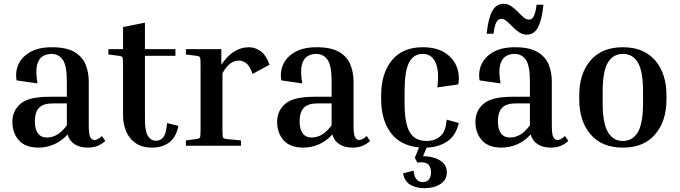

<svg xmlns="http://www.w3.org/2000/svg" viewBox="-20 -765 3571 1008"><path d="M533 -25Q517 -10 494.5 0Q472 10 440 10Q399 10 371.5 -8Q344 -26 335 -59Q302 -23 262.5 -6.5Q223 10 182 10Q113 10 79 -28.5Q45 -67 45 -125Q45 -184 88 -220.5Q131 -257 240 -257H331V-338Q331 -421 309.5 -451.5Q288 -482 250 -482Q225 -482 204 -469.5Q183 -457 174.5 -423.5Q166 -390 177 -327L67 -343Q59 -389 77.5 -428.5Q96 -468 140 -492.5Q184 -517 252 -517Q329 -517 371 -492Q413 -467 429.5 -426Q446 -385 446 -338V-107Q446 -56 455 -43Q464 -30 475 -30Q493 -30 515 -51ZM226 -43Q252 -43 277.5 -56.5Q303 -70 331 -107V-222H256Q207 -222 185 -199Q163 -176 163 -127Q163 -87 179 -65Q195 -43 226 -43Z M917 -104Q904 -43 867.5 -16.5Q831 10 779 10Q726 10 692 -13.5Q658 -37 642 -76Q626 -115 626 -159V-423Q626 -457 623 -463.5Q620 -470 604 -472L549 -479V-507H626V-623L741 -646V-507H901V-472H741V-139Q741 -75 757 -50.5Q773 -26 798 -26Q824 -26 838.5 -46Q853 -66 857 -119Z M956 -479V-507H1142V-425Q1203 -517 1287 -517Q1318 -517 1347 -497.5Q1376 -478 1395 -425L1306 -377Q1292 -418 1273.5 -432.5Q1255 -447 1234 -447Q1212 -447 1191 -433Q1170 -419 1148 -381V-84Q1148 -50 1151 -43.5Q1154 -37 1170 -35L1245 -28V0H956V-28L1011 -35Q1027 -37 1030 -43.5Q1033 -50 1033 -84V-423Q1033 -457 1030 -463.5Q1027 -470 1011 -472Z M1923 -25Q1907 -10 1884.5 0Q1862 10 1830 10Q1789 10 1761.5 -8Q1734 -26 1725 -59Q1692 -23 1652.5 -6.5Q1613 10 1572 10Q1503 10 1469 -28.5Q1435 -67 1435 -125Q1435 -184 1478 -220.5Q1521 -257 1630 -257H1721V-338Q1721 -421 1699.5 -451.5Q1678 -482 1640 -482Q1615 -482 1594 -469.5Q1573 -457 1564.5 -423.5Q1556 -390 1567 -327L1457 -343Q1449 -389 1467.5 -428.5Q1486 -468 1530 -492.5Q1574 -517 1642 -517Q1719 -517 1761 -492Q1803 -467 1819.5 -426Q1836 -385 1836 -338V-107Q1836 -56 1845 -43Q1854 -30 1865 -30Q1883 -30 1905 -51ZM1616 -43Q1642 -43 1667.5 -56.5Q1693 -70 1721 -107V-222H1646Q1597 -222 1575 -199Q1553 -176 1553 -127Q1553 -87 1569 -65Q1585 -43 1616 -43Z M2326 140Q2326 179 2292.5 201Q2259 223 2207 223Q2166 223 2135 205.5Q2104 188 2096 145L2151 131Q2155 164 2167.5 177.5Q2180 191 2199 191Q2222 191 2232.5 176.5Q2243 162 2243 140Q2243 117 2232 102Q2221 87 2191 87Q2187 87 2181.5 87.5Q2176 88 2171 89L2158 63L2180 9Q2080 -1 2030.5 -69Q1981 -137 1981 -244V-264Q1981 -379 2037 -448Q2093 -517 2199 -517Q2269 -517 2313.5 -489.5Q2358 -462 2376.5 -417.5Q2395 -373 2386 -322L2276 -306Q2287 -390 2267 -436Q2247 -482 2199 -482Q2151 -482 2127.5 -436.5Q2104 -391 2104 -284V-224Q2104 -118 2131 -71.5Q2158 -25 2219 -25Q2264 -25 2292.5 -50.5Q2321 -76 2325 -137L2389 -119Q2372 -51 2326.5 -21.5Q2281 8 2220 10L2201 55Q2258 56 2292 78.5Q2326 101 2326 140Z M2964 -25Q2948 -10 2925.5 0Q2903 10 2871 10Q2830 10 2802.5 -8Q2775 -26 2766 -59Q2733 -23 2693.5 -6.5Q2654 10 2613 10Q2544 10 2510 -28.5Q2476 -67 2476 -125Q2476 -184 2519 -220.5Q2562 -257 2671 -257H2762V-338Q2762 -421 2740.5 -451.5Q2719 -482 2681 -482Q2656 -482 2635 -469.5Q2614 -457 2605.5 -423.5Q2597 -390 2608 -327L2498 -343Q2490 -389 2508.5 -428.5Q2527 -468 2571 -492.5Q2615 -517 2683 -517Q2760 -517 2802 -492Q2844 -467 2860.5 -426Q2877 -385 2877 -338V-107Q2877 -56 2886 -43Q2895 -30 2906 -30Q2924 -30 2946 -51ZM2657 -43Q2683 -43 2708.5 -56.5Q2734 -70 2762 -107V-222H2687Q2638 -222 2616 -199Q2594 -176 2594 -127Q2594 -87 2610 -65Q2626 -43 2657 -43ZM2746 -583Q2724 -583 2705.5 -595.5Q2687 -608 2671 -624.5Q2655 -641 2640.5 -653.5Q2626 -666 2612 -666Q2595 -666 2585.5 -647.5Q2576 -629 2571 -588H2535Q2543 -668 2564 -706.5Q2585 -745 2624 -745Q2646 -745 2664 -732.5Q2682 -720 2698 -703.5Q2714 -687 2728 -674.5Q2742 -662 2757 -662Q2774 -662 2783 -681Q2792 -700 2797 -740H2833Q2825 -660 2804.5 -621.5Q2784 -583 2746 -583Z M3479 -264V-244Q3479 -129 3419.5 -59.5Q3360 10 3250 10Q3140 10 3080.5 -59.5Q3021 -129 3021 -244V-264Q3021 -379 3080.5 -448Q3140 -517 3250 -517Q3360 -517 3419.5 -448Q3479 -379 3479 -264ZM3356 -284Q3356 -391 3329 -436.5Q3302 -482 3250 -482Q3199 -482 3171.5 -436.5Q3144 -391 3144 -284V-224Q3144 -118 3171.5 -71.5Q3199 -25 3250 -25Q3302 -25 3329 -71.5Q3356 -118 3356 -224Z"/></svg>

Font: Inria Serif
Style: Bold
Weight: 700
Designer: Black Foundry Team
Foundry: Black Foundry
Version: Version 1.000; ttfautohint (v1.8.3)